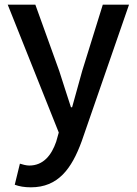

<svg xmlns="http://www.w3.org/2000/svg" viewBox="-20 -570 584 820"><path d="M13 -550 231 -4 220 35C200 93 165 137 105 137C91 137 75 132 65 129L43 219C62 226 84 230 112 230C228 230 286 151 329 33L531 -550H419L331 -267L288 -112H283C266 -163 249 -218 233 -267L131 -550Z"/></svg>

Font: Kinto Sans Med
Style: Regular
Weight: 500
Designer: Authors: Ryoko NISHIZUKA  (kana & ideographs); Paul D. Hunt (Latin, Greek & Cyrillic); Wenlong ZHANG  (bopomofo); Sandol
Foundry: Adobe Systems Incorporated, ookami Inc.
Version: Version 0.001